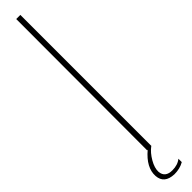

<svg xmlns="http://www.w3.org/2000/svg" viewBox="-315 -644 725 725"><g transform="rotate(-45 47.5 -281.5)"><path d="M62 0H61Q41 15 26 41Q11 67 12 88Q15 121 53 121Q82 121 100 106V124Q78 137 48 137Q-4 135 -7 91Q-10 44 42 0H39L40 -700H62Z"/></g></svg>

Font: Bebas Neue Light
Style: Regular
Weight: 300
Designer: Ryoichi Tsunekawa
Foundry: Ryoichi Tsunekawa
Version: Version 001.003; ttfautohint (v1.5.65-e2d9)